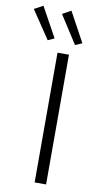

<svg xmlns="http://www.w3.org/2000/svg" viewBox="-168 -1004 546 1049"><g transform="rotate(10 105.0 -479.5)"><path d="M104.5 -719.7H168V0H104.5ZM-64.5 -932.6 -15.6 -959 75.2 -793.9 40 -777.3ZM91.8 -932.6 139.6 -959 229.5 -793.9 191.4 -777.3Z"/></g></svg>

Font: Reddit Sans Chocolate Light
Style: Regular
Weight: 300
Designer: Stephen Hutchings
Foundry: Reddit
Version: Version 1.013